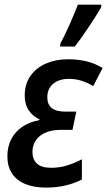

<svg xmlns="http://www.w3.org/2000/svg" viewBox="-20 -809 468 838"><path d="M181.2 9.8Q127 9.8 89.1 -6.3Q51.3 -22.5 31.7 -53Q12.2 -83.5 12.2 -126Q12.2 -168.9 29.1 -201.7Q45.9 -234.4 77.4 -255.6Q108.9 -276.9 151.9 -284.7L152.3 -288.1Q124.5 -300.3 106.2 -326.4Q87.9 -352.5 87.9 -392.1Q87.9 -442.9 113.3 -478.3Q138.7 -513.7 181.4 -532Q224.1 -550.3 276.4 -550.3Q322.8 -550.3 359.9 -540.8Q397 -531.2 427.7 -512.2L386.7 -433.1Q364.3 -447.3 337.4 -456.1Q310.5 -464.8 280.3 -464.8Q238.8 -464.8 212.6 -443.8Q186.5 -422.9 186.5 -383.3Q186.5 -353.5 205.8 -337.6Q225.1 -321.8 266.1 -321.8H313L296.4 -242.2H244.6Q208 -242.2 180.2 -230.7Q152.3 -219.2 137 -197.5Q121.6 -175.8 121.6 -145.5Q121.6 -113.8 141.1 -95.2Q160.6 -76.7 202.6 -76.7Q241.2 -76.7 273.9 -87.2Q306.6 -97.7 337.4 -113.8V-25.4Q307.6 -9.8 268.1 0Q228.5 9.8 181.2 9.8ZM242.2 -606 243.7 -619.1Q252 -634.8 262.7 -656.7Q273.4 -678.7 284.2 -702.9Q294.9 -727.1 304.2 -749.8Q313.5 -772.5 319.8 -788.6H422.4L421.4 -777.3Q413.1 -762.2 399.2 -740.2Q385.3 -718.3 369.1 -693.8Q353 -669.4 336.7 -646.5Q320.3 -623.5 306.6 -606Z"/></svg>

Font: Open Sans SemiCondensed SemiBold
Style: Italic
Weight: 600
Width: 4
Italic angle: -12°
Designer: Monotype Design Team
Foundry: Monotype Imaging Inc.
Version: Version 3.000